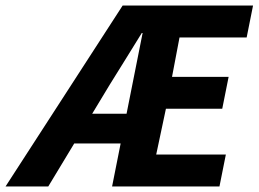

<svg xmlns="http://www.w3.org/2000/svg" viewBox="-55 -672 932 692"><path d="M-35 0 387 -652H857L834 -537H592L565 -395H769L746 -280H543L508 -115H759L736 0H349L459 -553H456Q426 -504 397.5 -458.5Q369 -413 340 -366L119 0ZM140 -155 163 -262H472L451 -155Z"/></svg>

Font: Source Sans 3 ExtraLight
Style: Bold Italic
Weight: 700
Italic angle: -11°
Version: Version 3.052;hotconv 1.1.0;makeotfexe 2.6.0